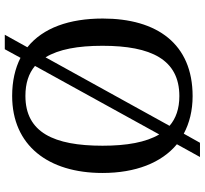

<svg xmlns="http://www.w3.org/2000/svg" viewBox="-46 -748 835 782"><g transform="rotate(90 371.0 -357.5)"><path d="M173 -52 122 40H181L216 -24C259 -2 311 10 371 10C573 10 685 -137 685 -358C685 -492 644 -598 568 -661L620 -755H562L525 -689C482 -712 431 -725 372 -725C159 -725 56 -580 56 -359C56 -223 94 -115 173 -52ZM493 -631 214 -126C181 -180 167 -258 167 -358C167 -556 223 -671 372 -671C423 -671 463 -657 493 -631ZM371 -44C320 -44 280 -57 249 -83L528 -589C560 -535 574 -457 574 -358C574 -160 520 -44 371 -44Z"/></g></svg>

Font: Noto Fangsong KSS Rotated
Style: Regular
Weight: 400
Designer: LIU Zhao, ZHANG Congyu, Kushim JIANG
Foundry: Guyu Beijing Co. Ltd.
Version: Version 1.000;November 16, 2022;FontCreator 11.5.0.2427 64-b